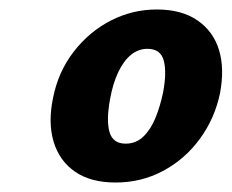

<svg xmlns="http://www.w3.org/2000/svg" viewBox="-20 -684 489 405"><path d="M224 -299Q171 -299 138 -322Q105 -345 93 -385.5Q81 -426 92 -478Q103 -533 135.5 -575Q168 -617 213.5 -640.5Q259 -664 311 -664Q363 -664 396.5 -641Q430 -618 442 -578.5Q454 -539 444 -487Q433 -434 401.5 -391Q370 -348 324 -323.5Q278 -299 224 -299ZM245 -381Q267 -381 282.5 -396Q298 -411 308 -435.5Q318 -460 324 -489Q332 -531 325.5 -556Q319 -581 291 -581Q272 -581 256.5 -568.5Q241 -556 229.5 -532Q218 -508 212 -474Q204 -430 211 -405.5Q218 -381 245 -381Z"/></svg>

Font: Ysabeau ExtraBold
Style: Italic
Weight: 800
Italic angle: -12°
Designer: Christian Thalmann (Catharsis Fonts)
Version: Version 2.002